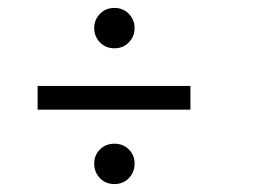

<svg xmlns="http://www.w3.org/2000/svg" viewBox="-20 -559 640 485"><path d="M218 -488Q218 -509 232.5 -524Q247 -539 269 -539Q291 -539 305.5 -524Q320 -509 320 -488Q320 -467 305.5 -452Q291 -437 269 -437Q247 -437 232.5 -452Q218 -467 218 -488ZM75 -342H461V-282H75ZM218 -146Q218 -167 232.5 -181.5Q247 -196 269 -196Q291 -196 305.5 -181.5Q320 -167 320 -146Q320 -124 305.5 -109Q291 -94 269 -94Q247 -94 232.5 -109Q218 -124 218 -146Z"/></svg>

Font: Lopes Sans Light
Style: Regular
Weight: 300
Designer: Gabriel Lam, Diego Maldonado
Foundry: TypeRant, Foresti Design
Version: Version 4.000